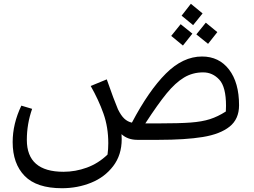

<svg xmlns="http://www.w3.org/2000/svg" viewBox="-20 -740 1342 1016"><path d="M1002 -607 941 -657 990 -720 1052 -669ZM1019 -558 1069 -620 1130 -570 1081 -508ZM948 -499 886 -550 936 -612 998 -562ZM1245 -183Q1245 -110 1195 -70Q1145 -30 1053 -15Q961 0 818 0H707Q656 0 623 -30Q624 -22 624 -3Q624 80 579 139Q534 198 462 227Q390 256 308 256Q174 256 110.5 191Q47 126 47 12Q47 -85 93 -181L150 -164Q122 -84 122 0Q122 169 316 169Q379 169 439.5 147Q500 125 549 78Q553 50 553 18Q553 -67 527.5 -139Q502 -211 460 -285L545 -320Q583 -211 604 -162Q620 -129 637.5 -112.5Q655 -96 678 -91Q767 -260 857.5 -350.5Q948 -441 1049 -441Q1139 -441 1192 -372Q1245 -303 1245 -183ZM1176 -180Q1176 -280 1140.5 -318.5Q1105 -357 1055 -357Q999 -357 953.5 -329.5Q908 -302 862 -246Q816 -190 749 -87H818Q928 -87 988.5 -91.5Q1049 -96 1091 -109.5Q1133 -123 1175 -150Q1176 -161 1176 -180Z"/></svg>

Font: FiraGO Book
Style: Italic
Weight: 350
Italic angle: -8°
Designer: bBox Type GmbH
Foundry: bBox Type GmbH
Version: Version 1.001